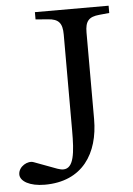

<svg xmlns="http://www.w3.org/2000/svg" viewBox="-60 -740 545 789"><g transform="rotate(-5 212.5 -345.0)"><path d="M93 10C249 10 318 -100 318 -241V-598C318 -645 333 -662 377 -666L418 -670V-700H114V-670L165 -666C209 -663 224 -645 224 -598V-202C224 -111 218 -46 174 -46C167 -46 159 -48 150 -51L56 -86C32 -96 -8 -74 -8 -41C-8 -13 31 10 93 10Z"/></g></svg>

Font: Hedvig Letters Serif 24pt
Style: Regular
Weight: 400
Designer: Alexander Örn & Tor Weibull
Foundry: Kanon Foundry
Version: Version 1.000